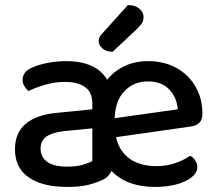

<svg xmlns="http://www.w3.org/2000/svg" viewBox="-20 -723 856 757"><path d="M401 -177 397 -252 681 -292Q677 -339 647 -370.5Q617 -402 563 -402Q506 -402 469 -362Q432 -322 432 -248L433 -210Q440 -139 483 -103.5Q526 -68 597 -68Q639 -68 674 -81Q709 -94 730 -109Q742 -102 750 -90Q758 -78 758 -64Q758 -42 735.5 -24Q713 -6 675.5 4Q638 14 591 14Q482 14 421.5 -47Q361 -108 359 -208Q359 -214 354.5 -223Q350 -232 350 -238Q350 -317 378 -371Q406 -425 454 -453.5Q502 -482 563 -482Q627 -482 675 -455.5Q723 -429 750.5 -382Q778 -335 778 -275Q778 -250 765.5 -238.5Q753 -227 731 -224ZM245 -66Q281 -66 306.5 -73.5Q332 -81 344 -88V-217L233 -206Q187 -201 163.5 -185Q140 -169 140 -137Q140 -104 166 -85Q192 -66 245 -66ZM242 -482Q329 -482 376.5 -440.5Q424 -399 424 -314V-76Q424 -53 413.5 -38Q403 -23 387 -15Q362 -3 329.5 5.5Q297 14 244 14Q148 14 93.5 -23.5Q39 -61 39 -134Q39 -200 82 -235.5Q125 -271 204 -278L344 -292V-315Q344 -360 315 -380Q286 -400 236 -400Q196 -400 158.5 -389Q121 -378 92 -364Q83 -372 76 -383.5Q69 -395 69 -408Q69 -439 103 -455Q131 -468 167.5 -475Q204 -482 242 -482ZM386 -594 484 -703Q513 -703 529.5 -688.5Q546 -674 546 -657Q546 -641 539 -630.5Q532 -620 516 -605L424 -519Q399 -519 384 -532Q369 -545 369 -561Q369 -571 373.5 -578.5Q378 -586 386 -594Z"/></svg>

Font: Baloo Bhaijaan 2 Medium
Style: Regular
Weight: 500
Designer: Sanskriti Dholi, Noopur Datye and Ek Type
Foundry: Ek Type
Version: Version 1.701